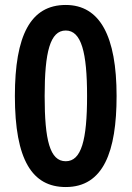

<svg xmlns="http://www.w3.org/2000/svg" viewBox="-20 -744 531 774"><path d="M450 -357C450 -598 383 -724 245 -724C103 -724 40 -601 40 -357C40 -99 110 10 245 10C397 10 450 -133 450 -357ZM160 -357C160 -534 182 -621 245 -621C308 -621 331 -533 331 -357C331 -179 308 -94 245 -94C181 -94 160 -179 160 -357Z"/></svg>

Font: Noto Sans Lao UI Cond SemBd
Style: Regular
Weight: 600
Width: 3
Designer: Monotype Design Team
Foundry: Monotype Imaging Inc.
Version: Version 2.000